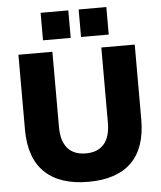

<svg xmlns="http://www.w3.org/2000/svg" viewBox="-61 -972 870 1036"><g transform="rotate(-5 374.0 -454.5)"><path d="M376 11Q222 11 140.5 -67Q59 -145 59 -300V-705H243V-298Q243 -221 277 -182Q311 -143 376 -143Q440 -143 474 -182Q508 -221 508 -298V-705H689V-300Q689 -145 609.5 -67Q530 11 376 11ZM404 -771V-920H554V-771ZM198 -771V-920H348V-771Z"/></g></svg>

Font: Nunito Sans 12pt Black
Style: Regular
Weight: 900
Designer: Vernon Adams
Foundry: Vernon Adams
Version: Version 3.101;gftools[0.9.27]